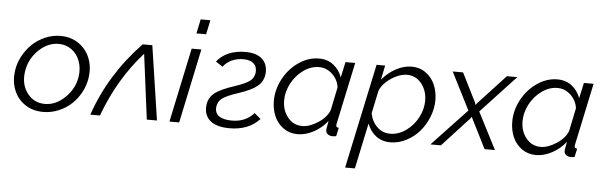

<svg xmlns="http://www.w3.org/2000/svg" viewBox="-55 -929 4215 1341"><g transform="rotate(5 2052.5 -258.5)"><path d="M262.2 9.8Q188.5 9.8 134.3 -27.1Q80.1 -64 56.2 -125.2Q32.2 -186.5 42 -258.8Q49.3 -313 75.9 -362.5Q102.5 -412.1 141.4 -449Q180.2 -485.8 231.7 -507.8Q283.2 -529.8 337.9 -529.8Q411.1 -529.8 465.6 -492.4Q520 -455.1 544.4 -393.3Q568.8 -331.5 559.1 -258.8Q551.8 -204.6 525.9 -155.5Q500 -106.4 461.4 -70.1Q422.9 -33.7 370.8 -12Q318.8 9.8 262.2 9.8ZM270 -46.9Q346.7 -46.9 411.6 -110.4Q476.6 -173.8 488.8 -259.8Q496.6 -317.4 478.5 -366.5Q460.4 -415.5 421.1 -444.3Q381.8 -473.1 330.1 -473.1Q252.4 -473.1 188.2 -409.9Q124 -346.7 111.8 -257.8Q99.6 -169.4 146 -108.2Q192.4 -46.9 270 -46.9Z M592.8 0Q690.9 -288.1 914.1 -521H981.9L1060.1 0H988.8L930.2 -456.1Q758.3 -265.6 660.2 0Z M1302.7 -730H1370.6L1349.6 -629.9H1281.7ZM1257.8 -521H1325.7L1215.8 0H1147.5Z M1569.3 9.8Q1478 9.8 1433.3 -28.1Q1388.7 -65.9 1394.5 -132.8Q1398.9 -188.5 1441.4 -222.2Q1483.9 -255.9 1584.5 -288.1Q1657.2 -312.5 1685.3 -334.7Q1713.4 -356.9 1717.8 -394Q1721.2 -435.1 1696.5 -457Q1671.9 -479 1623.5 -479Q1580.1 -479 1543 -461.9Q1505.9 -444.8 1483.4 -414.1L1434.6 -445.8Q1464.8 -486.3 1516.4 -508.5Q1567.9 -530.8 1633.8 -530.8Q1712.4 -530.8 1752 -494.6Q1791.5 -458.5 1787.6 -394Q1782.7 -337.4 1741 -303.5Q1699.2 -269.5 1609.4 -240.2Q1528.8 -213.9 1498.8 -191.4Q1468.8 -168.9 1464.4 -130.9Q1460 -88.9 1490 -66.9Q1520 -44.9 1581.5 -44.9Q1676.8 -44.9 1735.4 -110.8L1779.8 -73.2Q1703.1 9.8 1569.3 9.8Z M1861.3 -208Q1861.3 -289.1 1901.9 -363.8Q1942.4 -438.5 2009.5 -484.1Q2076.7 -529.8 2150.4 -529.8Q2210.4 -529.8 2252.2 -496.8Q2293.9 -463.9 2312.5 -412.1L2336.4 -521H2404.3L2312.5 -88.9Q2310.5 -81.1 2310.5 -76.2Q2310.5 -60.1 2329.6 -60.1L2316.4 0Q2311.5 0.5 2302.5 1.7Q2293.5 2.9 2289.6 2.9Q2267.6 1.5 2255.6 -9.3Q2243.7 -20 2243.7 -37.1Q2243.7 -45.9 2254.4 -101.1Q2214.4 -50.3 2158 -20.3Q2101.6 9.8 2046.4 9.8Q1990.2 9.8 1947.3 -20.5Q1904.3 -50.8 1882.8 -99.9Q1861.3 -148.9 1861.3 -208ZM2263.2 -179.2 2296.4 -339.8Q2289.6 -393.6 2249.3 -431.9Q2209 -470.2 2156.2 -470.2Q2098.6 -470.2 2046.1 -432.4Q1993.7 -394.5 1963.1 -336.2Q1932.6 -277.8 1932.6 -217.8Q1932.6 -147.5 1972.2 -98.6Q2011.7 -49.8 2074.2 -49.8Q2125.5 -49.8 2185.1 -88.9Q2244.6 -127.9 2263.2 -179.2Z M2554.2 -521H2614.3L2593.3 -419.9Q2634.3 -469.7 2689.7 -499.8Q2745.1 -529.8 2800.3 -529.8Q2856.4 -529.8 2899.2 -499Q2941.9 -468.3 2963.4 -419.2Q2984.9 -370.1 2984.9 -311Q2984.9 -251 2961.4 -192.4Q2938 -133.8 2899.2 -89.4Q2860.4 -44.9 2806.9 -17.6Q2753.4 9.8 2696.3 9.8Q2636.7 9.8 2595 -22.7Q2553.2 -55.2 2534.2 -107.9L2466.3 212.9H2397.9ZM2914.1 -299.8Q2914.1 -371.1 2874.3 -420.7Q2834.5 -470.2 2771 -470.2Q2739.3 -470.2 2700.2 -452.6Q2661.1 -435.1 2628.2 -404.8Q2595.2 -374.5 2583 -340.8L2549.3 -181.2Q2560.1 -124 2598.1 -86.9Q2636.2 -49.8 2689.9 -49.8Q2748.5 -49.8 2801 -87.4Q2853.5 -125 2883.8 -182.9Q2914.1 -240.7 2914.1 -299.8Z M3220.7 -258.8 3087.9 -521H3160.6L3262.7 -316.9L3267.1 -301.8L3277.8 -315.9L3467.8 -521H3541L3296.9 -258.8L3429.7 0H3356.9L3254.9 -203.1L3249 -216.8L3238.8 -204.1L3050.8 0H2977.1Z M3532.7 -208Q3532.7 -289.1 3573.2 -363.8Q3613.8 -438.5 3680.9 -484.1Q3748 -529.8 3821.8 -529.8Q3881.8 -529.8 3923.6 -496.8Q3965.3 -463.9 3983.9 -412.1L4007.8 -521H4075.7L3983.9 -88.9Q3981.9 -81.1 3981.9 -76.2Q3981.9 -60.1 4001 -60.1L3987.8 0Q3982.9 0.5 3973.9 1.7Q3964.8 2.9 3960.9 2.9Q3939 1.5 3927 -9.3Q3915 -20 3915 -37.1Q3915 -45.9 3925.8 -101.1Q3885.7 -50.3 3829.3 -20.3Q3772.9 9.8 3717.8 9.8Q3661.6 9.8 3618.7 -20.5Q3575.7 -50.8 3554.2 -99.9Q3532.7 -148.9 3532.7 -208ZM3934.6 -179.2 3967.8 -339.8Q3960.9 -393.6 3920.7 -431.9Q3880.4 -470.2 3827.6 -470.2Q3770 -470.2 3717.5 -432.4Q3665 -394.5 3634.5 -336.2Q3604 -277.8 3604 -217.8Q3604 -147.5 3643.6 -98.6Q3683.1 -49.8 3745.6 -49.8Q3796.9 -49.8 3856.4 -88.9Q3916 -127.9 3934.6 -179.2Z"/></g></svg>

Font: Rawline
Style: Italic
Weight: 400
Italic angle: -12°
Designer: Matt McInerney, Pablo Impallari, Rodrigo Fuenzalida
Foundry: Matt McInerney, Pablo Impallari, Rodrigo Fuenzalida
Version: Version 4.020;PS 004.020;hotconv 1.0.88;makeotf.lib2.5.64775